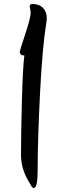

<svg xmlns="http://www.w3.org/2000/svg" viewBox="-20 -867 290 969"><path d="M130 -835Q130 -847 143 -847Q177 -847 196.5 -827.5Q216 -808 216 -776Q216 -762 213 -747Q194 -630 182 -395.5Q170 -161 170 -5Q170 82 150 82Q142 82 131 59Q86 -11 86 -84Q86 -186 90.5 -357Q95 -528 103 -587Q80 -587 80 -607Q80 -612 107.5 -695Q135 -778 135 -805Z"/></svg>

Font: Zhi Mang Xing
Style: Regular
Weight: 400
Designer: ZhongQi
Foundry: ZhongQi
Version: Version 2.001